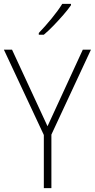

<svg xmlns="http://www.w3.org/2000/svg" viewBox="-20 -1036 489 990"><path d="M225 -385 407 -780H449L245 -342V-66H206V-340L0 -780H42ZM346 -1009Q330 -986 306 -958.5Q282 -931 256 -904Q230 -877 206 -857H180V-866Q212 -899 246 -940.5Q280 -982 301 -1016H346Z"/></svg>

Font: Noto Sans Malayalam UI SemiCondensed ExtraLight
Style: Regular
Weight: 200
Width: 4
Designer: Jelle Bosma - Monotype Design Team
Foundry: Monotype Imaging Inc.
Version: Version 2.104; ttfautohint (v1.8.4.7-5d5b)